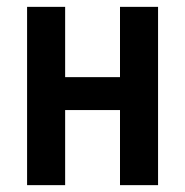

<svg xmlns="http://www.w3.org/2000/svg" viewBox="-20 -540 540 560"><path d="M59 0V-520H170V-315H330V-520H441V0H330V-219H170V0Z"/></svg>

Font: Iosevka
Style: Bold
Weight: 700
Monospace: yes
Designer: Belleve Invis
Foundry: Belleve Invis
Version: Version 32.5.0; ttfautohint (v1.8.4)